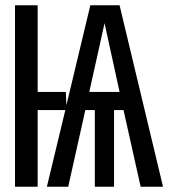

<svg xmlns="http://www.w3.org/2000/svg" viewBox="-20 -709 640 729"><path d="M449 -291H413V0H340V-291H304L239 0H158L228 -291H123V0H37V-689H123V-360H230L232 -311L233 -313L323 -689H434L599 0H514ZM434 -360 377 -621 319 -360Z"/></svg>

Font: Fira Mono
Style: Regular
Weight: 400
Designer: Carrois Corporate & Edenspiekermann AG
Foundry: Carrois Corporate GbR & Edenspiekermann AG
Version: Version 3.206